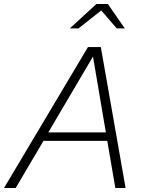

<svg xmlns="http://www.w3.org/2000/svg" viewBox="-60 -934 706 954"><path d="M-40 0 377 -700H441L564 0H513L473 -234H156L18 0ZM180 -276H466L402 -653ZM287 -793 419 -914H476L560 -793H520L443 -882L330 -793Z"/></svg>

Font: Red Hat Text
Style: Italic
Weight: 300
Italic angle: -12°
Designer: Pentagram, MCKL
Foundry: Pentagram, MCKL
Version: Version 1.023